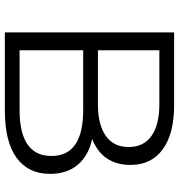

<svg xmlns="http://www.w3.org/2000/svg" viewBox="7 -747 740 794"><g transform="rotate(90 377.0 -350.0)"><path d="M555 -361Q624 -346 661.5 -301.5Q699 -257 699 -187Q699 -97 632.5 -48.5Q566 0 436 0H114V-700H416Q533 -700 597.5 -653Q662 -606 662 -520Q662 -404 555 -361ZM411 -639H188V-385H411Q496 -385 542 -417.5Q588 -450 588 -512Q588 -574 542 -606.5Q496 -639 411 -639ZM435 -61Q625 -61 625 -193Q625 -324 435 -324H188V-61Z"/></g></svg>

Font: Montserrat Alternates
Style: Regular
Weight: 400
Designer: Julieta Ulanovsky
Foundry: Julieta Ulanovsky
Version: Version 7.200;PS 007.200;hotconv 1.0.88;makeotf.lib2.5.64775